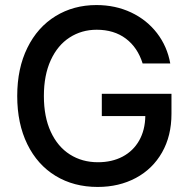

<svg xmlns="http://www.w3.org/2000/svg" viewBox="-20 -737 757 767"><path d="M366.2 -618.2Q306.2 -618.2 258.1 -587.2Q210 -556.2 182.6 -496.3Q155.3 -436.5 155.3 -353.5Q155.3 -270 182.9 -210.4Q210.4 -150.9 259.3 -119.9Q308.1 -88.9 371.1 -88.9Q427.2 -88.9 469.7 -111.3Q512.2 -133.8 535.9 -175.5Q559.6 -217.3 560.5 -273.4H386.7V-362.3H665V-282.2Q665 -194.3 627.4 -128.2Q589.8 -62 522.7 -26.1Q455.6 9.8 370.1 9.8Q274.9 9.8 202.1 -34.4Q129.4 -78.6 89.1 -160.9Q48.8 -243.2 48.8 -353.5Q48.8 -463.9 89.4 -546.1Q129.9 -628.4 201.9 -672.6Q273.9 -716.8 365.2 -716.8Q440.9 -716.8 503.7 -687.3Q566.4 -657.7 607.2 -604.7Q647.9 -551.8 660.2 -483.4H549.8Q529.8 -547.4 482.7 -582.8Q435.5 -618.2 366.2 -618.2Z"/></svg>

Font: Pretendard GOV Medium
Style: Regular
Weight: 500
Designer: Base glyphs from Inter by Rasmus Andersson; Hangeul glyphs from Noto Sans CJK(Source Han Sans) by Jang Soo-young and Kan
Foundry: Kil Hyung-jin
Version: Version 1.309